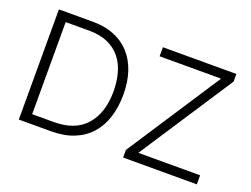

<svg xmlns="http://www.w3.org/2000/svg" viewBox="-110 -959 1555 1191"><g transform="rotate(20 668.0 -363.5)"><path d="M322.4 -727.3Q400.2 -727.3 461.6 -702.6Q523.1 -677.9 565.7 -631.2Q608.3 -584.5 630.9 -517.4Q653.4 -450.3 653.4 -365.4Q653.1 -283 631.4 -215.6Q609.7 -148.1 566.8 -100.1Q523.8 -52.2 459.5 -26.1Q395.2 0 309.7 0H96.6V-727.3ZM163 -59.7H305.8Q446.4 -59.7 517.8 -141.3Q589.1 -223 589.1 -365.4Q588.8 -431.5 573 -487Q557.2 -542.6 524.1 -582.7Q491.1 -622.9 440.2 -645.2Q389.2 -667.6 318.5 -667.6H163ZM783 -667.6V-727.3H1268.1V-677.2L864 -59.7H1271.7V0H785.2V-50.1L1188.9 -667.6Z"/></g></svg>

Font: Inter P Light
Style: Regular
Weight: 300
Designer: Rasmus Andersson
Foundry: rsms
Version: Version 3.018;git-588b23468